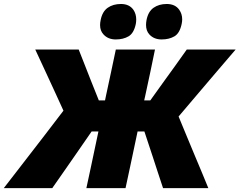

<svg xmlns="http://www.w3.org/2000/svg" viewBox="-60 -968 1233 988"><path d="M-40.5 0Q-14.5 -33.5 20.5 -78.8Q55.5 -124 92.5 -172Q129 -220 160.5 -260L266.5 -398.5L224 -491.5Q198.5 -546.5 173 -602Q147.5 -657 121.5 -713H345Q364 -665 378.5 -628Q393 -590.5 407.5 -554L448.5 -451.5H480.5L485 -473.5Q500 -544 512 -599.5Q523.5 -654.5 536 -713H737.5Q725.5 -654 714 -599.5Q702 -544.5 687 -473.5L682 -451.5H713.5L787 -554Q814 -591 840.5 -628Q867 -665 901 -713H1152.5Q1104 -656.5 1057 -601.5Q1010 -546.5 963 -491L859 -368.5L903.5 -261Q920.5 -220 940.5 -172Q960.5 -124 979.5 -79Q998 -33.5 1012 0H779Q764 -45 751 -84.8Q738 -124.5 725 -164.5L683 -291.5H648L635 -230Q621 -163 609.5 -109.5Q598 -56 586 0H384.5Q396.5 -56 408 -109.5Q419 -163 433.5 -230L446.5 -291.5H411.5L324 -165Q296.5 -125.5 268.5 -85.2Q240.5 -45 209 0ZM772 -765Q731.5 -765 708 -791.5Q691.5 -810 691.5 -839.5Q691.5 -851.5 694 -865Q702.5 -908.5 730.2 -928Q758 -947.5 798 -947.5Q841.5 -947.5 862.5 -917.5Q877.5 -896 877.5 -868.5Q877.5 -857.5 875 -845.5Q865 -797 837.5 -781Q810 -765 772 -765ZM536 -765Q495.5 -765 472 -791.5Q455 -810 455 -839Q455 -851 458 -865Q466.5 -908.5 494.2 -928Q522 -947.5 562.5 -947.5Q605.5 -947.5 626.5 -917.5Q641 -896 641 -868Q641 -857.5 639 -845.5Q629 -797 601.5 -781Q574 -765 536 -765Z"/></svg>

Font: Heraclito ExtraBold
Style: Italic
Weight: 800
Italic angle: -12°
Designer: Kostas Bartsokas (font) & Cristiano Sobral (main changes)
Foundry: Kostas Bartsokas (font) & Cristiano Sobral (main changes)
Version: Version 1.00;July 8, 2020;FontCreator 13.0.0.2655 64-bit